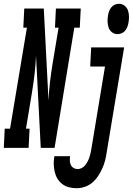

<svg xmlns="http://www.w3.org/2000/svg" viewBox="-78 -780 701 1013"><path d="M-58 0 -53 -101H-25L64 -634H45L50 -735H153L178 -249Q180 -297 185.5 -345Q191 -393 199 -441L231 -634H212L217 -735H348L343 -634H314L210 0H137L112 -486Q110 -438 104.5 -390Q99 -342 91 -294L59 -101H78L73 0ZM542 -600Q525 -600 512.5 -610Q500 -620 495 -634.5Q490 -649 489.5 -666Q489 -683 492 -699Q494 -711 498 -721.5Q502 -732 509.5 -741.5Q517 -751 528 -755.5Q539 -760 550 -760Q566 -760 579 -750Q592 -740 597 -725.5Q602 -711 602.5 -694Q603 -677 600 -661Q598 -649 594 -638.5Q590 -628 582.5 -618.5Q575 -609 564 -604.5Q553 -600 542 -600ZM327 213Q306 213 286 208Q266 203 250.5 191Q235 179 225 162.5Q215 146 210.5 126Q206 106 205.5 85.5Q205 65 209 44Q209 44 209 44Q209 44 209 44H292Q292 44 292 44Q292 44 292 44Q290 55 290.5 67.5Q291 80 295.5 90Q300 100 310 106Q320 112 332 112Q343 112 353.5 106.5Q364 101 371.5 91.5Q379 82 384.5 71.5Q390 61 393.5 50.5Q397 40 399.5 29Q402 18 404 6L476 -429H398L403 -530H577L485 23Q482 45 476.5 66.5Q471 88 462 108Q453 128 440 148Q427 168 409.5 183Q392 198 370 205.5Q348 213 327 213Z"/></svg>

Font: Iosevka Curly Slab ExObl
Style: Bold
Weight: 700
Width: 7
Italic angle: -9°
Monospace: yes
Designer: Belleve Invis
Foundry: Belleve Invis
Version: Version 11.0.0; ttfautohint (v1.8.3)